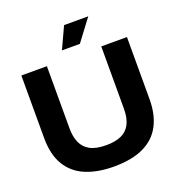

<svg xmlns="http://www.w3.org/2000/svg" viewBox="-163 -1067 1116 1208"><g transform="rotate(-20 394.5 -463.0)"><path d="M394 9Q287 9 207.5 -23.5Q128 -56 84.5 -127Q41 -198 41 -312V-729H212V-312Q212 -257 229.5 -217Q247 -177 286.5 -155.5Q326 -134 394 -134Q453 -134 493.5 -151.5Q534 -169 555 -208.5Q576 -248 576 -312V-729H748V-312Q748 -211 710 -138.5Q672 -66 593.5 -28.5Q515 9 394 9ZM335 -790 402 -935H564L455 -790Z"/></g></svg>

Font: Mona Sans Expanded
Style: Bold
Weight: 700
Width: 7
Designer: Deni Anggara
Foundry: GitHub
Version: Version 2.000